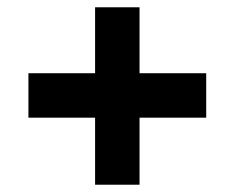

<svg xmlns="http://www.w3.org/2000/svg" viewBox="-20 -612 644 527"><path d="M58 -411H241V-592H363V-411H546V-289H363V-105H241V-289H58Z"/></svg>

Font: Pathway Extreme 8pt Thin 12pt ExtraBold
Style: Regular
Weight: 800
Version: Version 1.001;gftools[0.9.26]